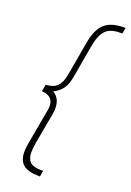

<svg xmlns="http://www.w3.org/2000/svg" viewBox="-157 -766 638 937"><g transform="rotate(20 162.5 -298.0)"><path d="M67 25Q67 7 72 -21L104 -198Q107 -212 107 -224Q107 -277 47 -280L53 -316Q92 -318 111.5 -337Q131 -356 139 -398L170 -575Q182 -647 216 -678.5Q250 -710 319 -710H325L319 -679H307Q257 -679 232.5 -653.5Q208 -628 197 -563L169 -403Q162 -362 147 -339Q132 -316 99 -298Q137 -275 137 -225Q137 -210 134 -193L105 -33Q100 -1 100 17Q100 50 116.5 66.5Q133 83 173 83H185L180 114H174Q119 114 93 93Q67 72 67 25Z"/></g></svg>

Font: Sarabun Thin
Style: Italic
Weight: 250
Italic angle: -10°
Designer: Suppakit Chalermlarp | Katatrad Co.,Ltd.
Foundry: Cadson Demak Co.,Ltd.
Version: Version 1.000; ttfautohint (v1.6)